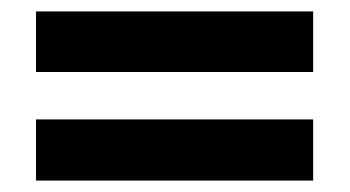

<svg xmlns="http://www.w3.org/2000/svg" viewBox="-20 -520 612 336"><path d="M43 -394H528V-500H43ZM43 -204H528V-311H43Z"/></svg>

Font: Noto Sans Bassa Vah
Style: Bold
Weight: 700
Designer: Monotype Design Team
Foundry: Monotype Imaging Inc.
Version: Version 2.002